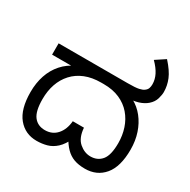

<svg xmlns="http://www.w3.org/2000/svg" viewBox="-177 -955 1118 1132"><g transform="rotate(30 382.5 -389.0)"><path d="M216 12Q138 12 90 -46Q42 -104 42 -220Q42 -282 59.5 -334Q77 -386 112 -425.5Q147 -465 197 -487L212 -474H42V-551H512Q565 -551 587.5 -556Q610 -561 620 -569Q634 -579 638 -591.5Q642 -604 642 -618Q642 -651 626 -682.5Q610 -714 577 -747L642 -790Q689 -738 706 -696.5Q723 -655 723 -612Q723 -593 715 -565.5Q707 -538 682 -516Q672 -507 657.5 -499Q643 -491 625 -485.5Q607 -480 583 -477L584 -483Q627 -460 658 -421Q689 -382 706 -331Q723 -280 723 -220Q723 -104 674.5 -46Q626 12 545 12Q502 12 470.5 0.5Q439 -11 414 -36.5Q389 -62 366 -104L398 -109Q375 -58 346.5 -32Q318 -6 285 3Q252 12 216 12ZM227 -67Q277 -67 308 -102Q339 -137 344 -195H420Q425 -128 460.5 -97.5Q496 -67 537 -67Q585 -67 613 -101Q641 -135 641 -217Q641 -269 625.5 -316Q610 -363 579 -399Q548 -435 501.5 -455.5Q455 -476 393 -476H376Q314 -476 267 -457Q220 -438 188 -403Q156 -368 140 -321.5Q124 -275 124 -219Q124 -137 151 -102Q178 -67 227 -67Z"/></g></svg>

Font: hexukannada05
Style: Book
Weight: 400
Designer: Jelle Bosma - Monotype Design Team
Foundry: Monotype Imaging Inc.
Version: Version 2.003